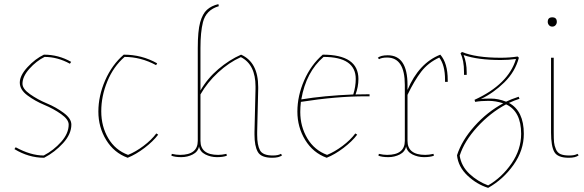

<svg xmlns="http://www.w3.org/2000/svg" viewBox="-20 -750 2833 931"><path d="M89 -344Q89 -319 126 -293Q163 -267 207.5 -248.5Q252 -230 289 -202.5Q326 -175 326 -146Q326 -100 286 -56Q246 -12 194 15Q119 15 50 -27L56 -36Q129 4 192 4Q240 -21 276.5 -62Q313 -103 313 -146Q313 -171 276 -197Q239 -223 194.5 -241.5Q150 -260 113 -287.5Q76 -315 76 -349.5Q76 -384 113.5 -424.5Q151 -465 193 -485Q264 -485 325 -450L319 -441Q259 -474 196 -474Q156 -454 122.5 -416.5Q89 -379 89 -344Z M601 1Q638 -14 676 -42.5Q714 -71 738 -103L747 -97Q722 -64 680.5 -32.5Q639 -1 599 15Q533 -9 495 -71Q457 -133 457 -209Q457 -285 490 -360.5Q523 -436 580 -485Q668 -485 742 -443L737 -434Q663 -474 584 -474Q530 -427 500.5 -355.5Q471 -284 471 -210.5Q471 -137 505 -79.5Q539 -22 601 1Z M952 -517V-311Q986 -370 1039 -415Q1092 -460 1149 -485Q1232 -448 1232 -328Q1232 -323 1232 -319L1227 -110Q1227 -103 1227 -96Q1227 -47 1240.5 -21.5Q1254 4 1303 4Q1329 4 1342 -4L1348 3Q1333 15 1300 15Q1246 15 1230 -13.5Q1214 -42 1214 -97Q1214 -103 1214 -110L1219 -319Q1219 -325 1219 -331Q1219 -437 1148 -473Q1090 -447 1037.5 -398.5Q985 -350 952 -292V-67Q952 1 1038 1Q1056 1 1078 -4L1080 5Q1062 12 1032 12Q1002 12 976 -1Q950 -14 945 -40Q940 -14 914.5 -1Q889 12 859 12Q829 12 811 5L813 -4Q835 1 853 1Q939 1 939 -67V-517Q939 -600 950.5 -641.5Q962 -683 983.5 -702.5Q1005 -722 1039 -730L1041 -720Q979 -702 964 -642Q952 -594 952 -517Z M1545 -485Q1718 -485 1718 -367Q1718 -329 1704 -292Q1732 -293 1772 -293V-283Q1762 -283 1753 -283Q1611 -283 1439 -256Q1436 -230 1436 -207Q1436 -137 1470 -79.5Q1504 -22 1566 1Q1603 -14 1641 -42.5Q1679 -71 1703 -103L1712 -97Q1687 -64 1645.5 -32.5Q1604 -1 1564 15Q1498 -9 1460 -71Q1422 -133 1422 -209Q1422 -285 1455 -360.5Q1488 -436 1545 -485ZM1705 -367Q1705 -474 1549 -474Q1464 -401 1441 -268Q1550 -286 1693 -292Q1705 -331 1705 -367Z M1956 -67Q1956 1 2042 1Q2060 1 2082 -4L2084 5Q2066 12 2036 12Q2006 12 1980 -1Q1954 -14 1949 -40Q1944 -14 1918.5 -1Q1893 12 1863 12Q1833 12 1815 5L1817 -4Q1839 1 1857 1Q1943 1 1943 -67V-338Q1943 -471 1857 -471Q1831 -471 1818 -463L1812 -470Q1827 -482 1860 -482Q1956 -482 1956 -338V-314Q2011 -444 2115 -485Q2151 -444 2151 -362Q2151 -357 2151 -353H2138Q2138 -358 2138 -363Q2138 -434 2110 -471Q2056 -446 2022.5 -402.5Q1989 -359 1956 -290Z M2312 -270Q2324 -272 2360 -272Q2396 -272 2434 -257Q2456 -268 2495 -281L2499 -271Q2476 -264 2448 -251Q2520 -212 2520 -101Q2520 -21 2470 49.5Q2420 120 2347 161Q2292 144 2247 101.5Q2202 59 2196 3Q2219 -69 2280.5 -138Q2342 -207 2420 -249Q2384 -261 2348 -261Q2312 -261 2284 -256L2281 -266Q2445 -341 2482 -464Q2447 -459 2408 -459Q2296 -459 2228 -483Q2243 -447 2243 -399Q2243 -393 2243 -387H2230Q2230 -394 2230 -400Q2230 -459 2213 -491L2220 -498Q2288 -470 2408 -470Q2452 -470 2490 -476L2496 -470Q2478 -402 2425.5 -350.5Q2373 -299 2312 -270ZM2507 -101Q2507 -210 2434 -244Q2357 -203 2294 -134Q2231 -65 2209 5Q2217 56 2256.5 93Q2296 130 2347 149Q2414 110 2460.5 42.5Q2507 -25 2507 -101Z M2652 -107V-470H2665V-110Q2665 -77 2666.5 -60.5Q2668 -44 2675.5 -26.5Q2683 -9 2698.5 -2.5Q2714 4 2740.5 4Q2767 4 2780 -4L2786 3Q2771 15 2738 15Q2684 15 2668 -13Q2652 -41 2652 -107ZM2680 -644Q2680 -635 2674 -628Q2668 -621 2658 -621Q2648 -621 2642 -628Q2636 -635 2636 -644Q2636 -666 2658 -666Q2680 -666 2680 -644Z"/></svg>

Font: Almendra Display
Style: Regular
Weight: 400
Designer: Ana Sanfelippo
Foundry: Ana Sanfelippo
Version: Version 1.004